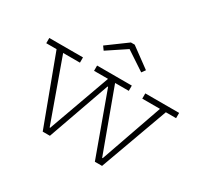

<svg xmlns="http://www.w3.org/2000/svg" viewBox="-152 -981 1282 1202"><g transform="rotate(30 489.0 -380.0)"><path d="M713.5 -528.5H958V-490.5H884L706 0H654L474.5 -493.5L509.5 -447.5H467.5L503.5 -493.5L329 0H277L94 -490.5H19.5V-528.5H263V-490.5H141.5L317.5 0L280.5 -44H324L289.5 0L466 -490.5H365V-528.5H616V-490.5H517L697.5 0L659.5 -44H702.5L670 0L841.5 -490.5H713.5ZM503.5 -759.5 644.5 -656 625.5 -629.5 489.5 -719.5 354 -629.5 335 -656 476 -759.5Z"/></g></svg>

Font: Hepta Slab Light
Style: Regular
Weight: 300
Designer: Michael LaGattuta
Foundry: Michael LaGattuta
Version: Version 1.102